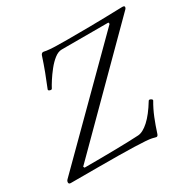

<svg xmlns="http://www.w3.org/2000/svg" viewBox="-175 -837 1029 1016"><g transform="rotate(-30 339.5 -329.0)"><path d="M503 16 478 10Q456 5 375.5 2.5Q295 0 158 0H-12Q-24 0 -24 -10Q-24 -19 -17 -26L587 -627L585 -636H300Q278 -636 255 -618Q232 -600 211 -573.5Q190 -547 174 -522Q158 -497 151 -483Q148 -477 137.5 -480.5Q127 -484 130 -491Q147 -532 163 -574.5Q179 -617 194 -663Q199 -674 208 -674Q210 -674 213 -673.5Q216 -673 226 -671Q246 -668 277 -667Q308 -666 350 -666Q508 -666 592.5 -668.5Q677 -671 689 -671Q703 -671 703 -664Q703 -656 695 -649L88 -42L92 -34Q196 -34 283.5 -35.5Q371 -37 423 -40Q452 -42 488 -74.5Q524 -107 563 -171Q567 -177 577 -171.5Q587 -166 584 -160Q562 -123 545.5 -82Q529 -41 515 3Q511 16 503 16Z"/></g></svg>

Font: Junicode
Style: Italic
Weight: 400
Italic angle: -11°
Designer: Peter S. Baker
Version: Version 2.100; ttfautohint (v1.8.4)